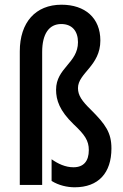

<svg xmlns="http://www.w3.org/2000/svg" viewBox="-20 -785 522 815"><path d="M406 -613C406 -709 341 -765 241 -765C131 -765 64 -690 64 -567V0H159V-564C159 -641 188 -683 240 -683C286 -683 311 -653 311 -606C311 -517 218 -497 218 -404C218 -360 233 -315 292 -258C340 -213 357 -188 357 -148C357 -101 335 -75 292 -75C257 -75 226 -90 199 -109V-17C229 2 266 10 297 10C398 10 453 -51 453 -155C453 -222 428 -257 366 -319C328 -356 311 -380 311 -411C311 -475 406 -505 406 -613Z"/></svg>

Font: Noto Sans Gurmukhi UI ExtraCondensed Medium
Style: Regular
Weight: 500
Width: 2
Designer: Jelle Bosma - Monotype Design Team
Foundry: Monotype Imaging Inc.
Version: Version 2.004